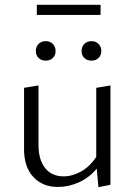

<svg xmlns="http://www.w3.org/2000/svg" viewBox="-20 -773 560 798"><path d="M398 -711H133V-753H398ZM129 -561Q129 -579 140.5 -590.5Q152 -602 170 -602Q188 -602 199.5 -590.5Q211 -579 211 -561Q211 -543 199.5 -532Q188 -521 170 -521Q152 -521 140.5 -532Q129 -543 129 -561ZM401 -561Q401 -543 389.5 -532Q378 -521 361 -521Q342 -521 330.5 -532Q319 -543 319 -561Q319 -579 330.5 -590.5Q342 -602 361 -602Q378 -602 389.5 -590.5Q401 -579 401 -561ZM439 -418V-5L389 5L382 -72Q350 -34 307.5 -15Q265 4 220 4Q157 4 118.5 -37.5Q80 -79 80 -152V-408L140 -418V-171Q140 -109 167.5 -74.5Q195 -40 244 -40Q281 -40 317.5 -60.5Q354 -81 380 -121V-408Z"/></svg>

Font: Ysabeau Infant Semilight
Style: Regular
Weight: 300
Designer: Christian Thalmann (Catharsis Fonts)
Version: Version 0.003